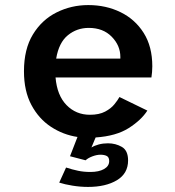

<svg xmlns="http://www.w3.org/2000/svg" viewBox="-20 -532 690 757"><path d="M327 205Q297 205 266 200Q235 195 213.5 188L240.5 128.5Q265 136.5 287.5 141.2Q310 146 336.5 146Q370 146 390.2 134.5Q410.5 123 410.5 103Q410.5 88 401 83Q391.5 78 376 78Q361.5 78 344.2 84.5Q327 91 317.5 100L256 84L285.5 8Q229 -0.5 181 -32Q133 -63.5 103.8 -118.2Q74.5 -173 74.5 -251Q74.5 -338.5 109.8 -396.2Q145 -454 203 -483Q261 -512 328 -512Q398 -512 455.2 -484Q512.5 -456 546.5 -402.2Q580.5 -348.5 580.5 -270.5Q580.5 -260 579.5 -247.8Q578.5 -235.5 577 -226.5H199Q205 -156 242.2 -117.8Q279.5 -79.5 334.5 -79.5Q371 -79.5 394.5 -92Q418 -104.5 431.2 -121Q444.5 -137.5 451 -149.5L561 -96Q537 -58.5 487.5 -27Q438 4.5 357 10L340.5 49.5Q352.5 42 369.5 37.5Q386.5 33 405.5 33Q436 33 460.5 47.2Q485 61.5 485 100.5Q485 152 441 178.5Q397 205 327 205ZM330 -422Q283 -422 247.5 -393Q212 -364 201.5 -301H454.5V-307.5Q454.5 -352.5 420.5 -387.2Q386.5 -422 330 -422Z"/></svg>

Font: Trispace Medium
Style: Regular
Weight: 500
Designer: Tyler Finck
Foundry: Etcetera Type Company
Version: Version 1.210; ttfautohint (v1.8.3)